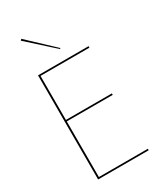

<svg xmlns="http://www.w3.org/2000/svg" viewBox="-226 -1025 963 1118"><g transform="rotate(-30 255.0 -466.5)"><path d="M104 -925 112 -933 282 -773 278 -768ZM90 -700H430V-690H101V-394H410V-384H101V-10H430V0H90Z"/></g></svg>

Font: Jost* Hairline
Style: Regular
Weight: 100
Version: Version 3.7